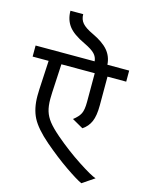

<svg xmlns="http://www.w3.org/2000/svg" viewBox="-145 -970 821 1090"><g transform="rotate(15 265.0 -425.0)"><path d="M-10 -648H337Q335 -673 317.5 -691.5Q300 -710 256 -731Q185 -764 157.5 -801Q130 -838 130 -890H205Q205 -859 223 -838Q241 -817 286 -796Q350 -766 379.5 -731Q409 -696 412 -648H540V-583H430V-414Q430 -353 415 -318.5Q400 -284 368 -263L303 -300Q333 -323 344 -345.5Q355 -368 355 -414V-583H159L150 -414Q149 -401 149 -377Q149 -335 158 -305.5Q167 -276 188.5 -248.5Q210 -221 253 -184Q329 -119 408 -67.5Q487 -16 514 -8L443 40Q412 26 345 -20Q278 -66 202 -131Q128 -195 101 -247.5Q74 -300 74 -375Q74 -400 75 -414L84 -583H-10Z"/></g></svg>

Font: Madhuban Light
Style: Regular
Weight: 300
Designer: jaikishan Patel
Foundry: MagicType
Version: Version 1.000